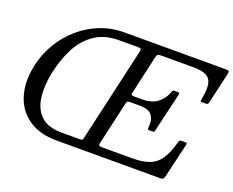

<svg xmlns="http://www.w3.org/2000/svg" viewBox="-119 -952 1403 1154"><g transform="rotate(20 582.5 -375.0)"><path d="M646.5 -346 585.5 -78Q582 -62.5 586 -58.8Q590 -55 610 -55H798Q864 -55 906.5 -70.8Q949 -86.5 976.2 -126Q1003.5 -165.5 1023 -236Q1026 -246.5 1028.2 -250.8Q1030.5 -255 1045 -255H1060Q1071.5 -255 1074.2 -252.8Q1077 -250.5 1075 -242L1023.5 -23Q1020 -8.5 1014.8 -4.2Q1009.5 0 991 0H335Q223.5 0 153.2 -49.5Q83 -99 57.5 -183.8Q32 -268.5 54.5 -375Q71.5 -455 112.2 -523.2Q153 -591.5 211.8 -642.5Q270.5 -693.5 342.5 -721.8Q414.5 -750 494.5 -750H1136Q1158 -750 1162.8 -746.8Q1167.5 -743.5 1163.5 -726L1120 -536Q1116.5 -522 1113.5 -518.5Q1110.5 -515 1093 -515H1078.5Q1066 -515 1067 -521.8Q1068 -528.5 1069.5 -537Q1081 -597 1074.2 -631.5Q1067.5 -666 1039 -680.5Q1010.5 -695 955 -695H755Q730.5 -695 726.8 -689.5Q723 -684 718.5 -665L665.5 -431Q662 -416 665.2 -412Q668.5 -408 688 -408H733Q791 -408 826.8 -433.8Q862.5 -459.5 880 -501Q883.5 -509.5 885.5 -516.2Q887.5 -523 899.5 -523H915Q928.5 -523 929.8 -519Q931 -515 928.5 -504L872.5 -266Q870.5 -256.5 869 -252.2Q867.5 -248 855 -248H839Q826.5 -248 826.5 -256Q826.5 -264 827 -273Q831 -314 810.5 -341Q790 -368 733 -368H675Q656.5 -368 653.2 -364.5Q650 -361 646.5 -346ZM621 -672.5Q624.5 -688 619.8 -691.5Q615 -695 596 -695H482.5Q390.5 -695 328 -653Q265.5 -611 227.2 -538.5Q189 -466 169.5 -375Q150.5 -284 160 -211.5Q169.5 -139 214.5 -97Q259.5 -55 346.5 -55H459Q476.5 -55 479.2 -58.5Q482 -62 485 -76Z"/></g></svg>

Font: Besley
Style: Italic
Weight: 400
Italic angle: -13°
Designer: Owen Earl
Foundry: indestructible type*
Version: Version 4.000; ttfautohint (v1.8.4.7-5d5b)